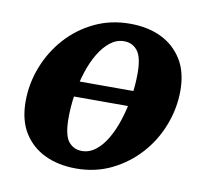

<svg xmlns="http://www.w3.org/2000/svg" viewBox="-65 -586 717 672"><g transform="rotate(10 293.5 -250.0)"><path d="M101 -231V-286H479V-231ZM246 16Q184 16 136 -6.5Q88 -29 60 -73.5Q32 -118 32 -185Q32 -248 55 -307.5Q78 -367 120 -414Q162 -461 219.5 -488.5Q277 -516 345 -516Q408 -516 455.5 -493.5Q503 -471 531 -426.5Q559 -382 559 -315Q559 -253 536 -193Q513 -133 471 -86.5Q429 -40 372 -12Q315 16 246 16ZM256 -48Q282 -48 304.5 -65.5Q327 -83 344.5 -113Q362 -143 374.5 -182Q387 -221 394 -263.5Q401 -306 401 -349Q401 -407 383 -429.5Q365 -452 335 -452Q309 -452 286.5 -434.5Q264 -417 246 -387Q228 -357 215.5 -318Q203 -279 196.5 -237Q190 -195 190 -154Q190 -93 208 -70.5Q226 -48 256 -48Z"/></g></svg>

Font: Source Serif 4 ExtraBold
Style: Italic
Weight: 800
Italic angle: -12°
Designer: Frank Grießhammer
Foundry: Adobe Systems Incorporated
Version: Version 4.004;hotconv 1.0.116;makeotfexe 2.5.65601